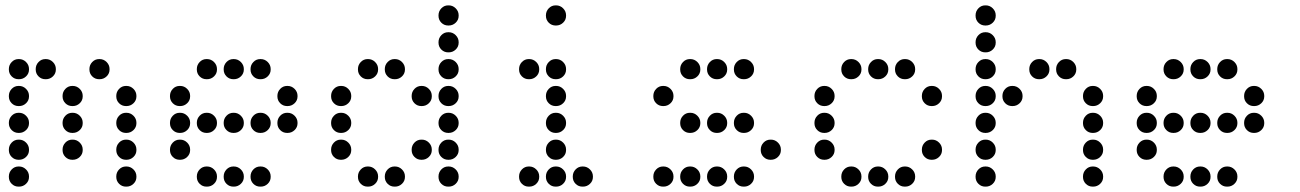

<svg xmlns="http://www.w3.org/2000/svg" viewBox="-20 -708 4840 715"><path d="M49 -488Q34 -488 23.5 -477Q13 -466 13 -451V-449Q13 -434 23.5 -423.5Q34 -413 49 -413H51Q66 -413 77 -423.5Q88 -434 88 -449V-451Q88 -466 77 -477Q66 -488 51 -488ZM149 -488Q134 -488 123.5 -477Q113 -466 113 -451V-449Q113 -434 123.5 -423.5Q134 -413 149 -413H151Q166 -413 177 -423.5Q188 -434 188 -449V-451Q188 -466 177 -477Q166 -488 151 -488ZM349 -488Q334 -488 323.5 -477Q313 -466 313 -451V-449Q313 -434 323.5 -423.5Q334 -413 349 -413H351Q366 -413 377 -423.5Q388 -434 388 -449V-451Q388 -466 377 -477Q366 -488 351 -488ZM49 -388Q34 -388 23.5 -377Q13 -366 13 -351V-349Q13 -334 23.5 -323.5Q34 -313 49 -313H51Q66 -313 77 -323.5Q88 -334 88 -349V-351Q88 -366 77 -377Q66 -388 51 -388ZM249 -388Q234 -388 223.5 -377Q213 -366 213 -351V-349Q213 -334 223.5 -323.5Q234 -313 249 -313H251Q266 -313 277 -323.5Q288 -334 288 -349V-351Q288 -366 277 -377Q266 -388 251 -388ZM449 -388Q434 -388 423.5 -377Q413 -366 413 -351V-349Q413 -334 423.5 -323.5Q434 -313 449 -313H451Q466 -313 477 -323.5Q488 -334 488 -349V-351Q488 -366 477 -377Q466 -388 451 -388ZM49 -288Q34 -288 23.5 -277Q13 -266 13 -251V-249Q13 -234 23.5 -223.5Q34 -213 49 -213H51Q66 -213 77 -223.5Q88 -234 88 -249V-251Q88 -266 77 -277Q66 -288 51 -288ZM249 -288Q234 -288 223.5 -277Q213 -266 213 -251V-249Q213 -234 223.5 -223.5Q234 -213 249 -213H251Q266 -213 277 -223.5Q288 -234 288 -249V-251Q288 -266 277 -277Q266 -288 251 -288ZM449 -288Q434 -288 423.5 -277Q413 -266 413 -251V-249Q413 -234 423.5 -223.5Q434 -213 449 -213H451Q466 -213 477 -223.5Q488 -234 488 -249V-251Q488 -266 477 -277Q466 -288 451 -288ZM49 -188Q34 -188 23.5 -177Q13 -166 13 -151V-149Q13 -134 23.5 -123.5Q34 -113 49 -113H51Q66 -113 77 -123.5Q88 -134 88 -149V-151Q88 -166 77 -177Q66 -188 51 -188ZM249 -188Q234 -188 223.5 -177Q213 -166 213 -151V-149Q213 -134 223.5 -123.5Q234 -113 249 -113H251Q266 -113 277 -123.5Q288 -134 288 -149V-151Q288 -166 277 -177Q266 -188 251 -188ZM449 -188Q434 -188 423.5 -177Q413 -166 413 -151V-149Q413 -134 423.5 -123.5Q434 -113 449 -113H451Q466 -113 477 -123.5Q488 -134 488 -149V-151Q488 -166 477 -177Q466 -188 451 -188ZM49 -88Q34 -88 23.5 -77Q13 -66 13 -51V-49Q13 -34 23.5 -23.5Q34 -13 49 -13H51Q66 -13 77 -23.5Q88 -34 88 -49V-51Q88 -66 77 -77Q66 -88 51 -88ZM449 -88Q434 -88 423.5 -77Q413 -66 413 -51V-49Q413 -34 423.5 -23.5Q434 -13 449 -13H451Q466 -13 477 -23.5Q488 -34 488 -49V-51Q488 -66 477 -77Q466 -88 451 -88Z M749 -488Q734 -488 723.5 -477Q713 -466 713 -451V-449Q713 -434 723.5 -423.5Q734 -413 749 -413H751Q766 -413 777 -423.5Q788 -434 788 -449V-451Q788 -466 777 -477Q766 -488 751 -488ZM849 -488Q834 -488 823.5 -477Q813 -466 813 -451V-449Q813 -434 823.5 -423.5Q834 -413 849 -413H851Q866 -413 877 -423.5Q888 -434 888 -449V-451Q888 -466 877 -477Q866 -488 851 -488ZM949 -488Q934 -488 923.5 -477Q913 -466 913 -451V-449Q913 -434 923.5 -423.5Q934 -413 949 -413H951Q966 -413 977 -423.5Q988 -434 988 -449V-451Q988 -466 977 -477Q966 -488 951 -488ZM649 -388Q634 -388 623.5 -377Q613 -366 613 -351V-349Q613 -334 623.5 -323.5Q634 -313 649 -313H651Q666 -313 677 -323.5Q688 -334 688 -349V-351Q688 -366 677 -377Q666 -388 651 -388ZM1049 -388Q1034 -388 1023.5 -377Q1013 -366 1013 -351V-349Q1013 -334 1023.5 -323.5Q1034 -313 1049 -313H1051Q1066 -313 1077 -323.5Q1088 -334 1088 -349V-351Q1088 -366 1077 -377Q1066 -388 1051 -388ZM649 -288Q634 -288 623.5 -277Q613 -266 613 -251V-249Q613 -234 623.5 -223.5Q634 -213 649 -213H651Q666 -213 677 -223.5Q688 -234 688 -249V-251Q688 -266 677 -277Q666 -288 651 -288ZM749 -288Q734 -288 723.5 -277Q713 -266 713 -251V-249Q713 -234 723.5 -223.5Q734 -213 749 -213H751Q766 -213 777 -223.5Q788 -234 788 -249V-251Q788 -266 777 -277Q766 -288 751 -288ZM849 -288Q834 -288 823.5 -277Q813 -266 813 -251V-249Q813 -234 823.5 -223.5Q834 -213 849 -213H851Q866 -213 877 -223.5Q888 -234 888 -249V-251Q888 -266 877 -277Q866 -288 851 -288ZM949 -288Q934 -288 923.5 -277Q913 -266 913 -251V-249Q913 -234 923.5 -223.5Q934 -213 949 -213H951Q966 -213 977 -223.5Q988 -234 988 -249V-251Q988 -266 977 -277Q966 -288 951 -288ZM1049 -288Q1034 -288 1023.5 -277Q1013 -266 1013 -251V-249Q1013 -234 1023.5 -223.5Q1034 -213 1049 -213H1051Q1066 -213 1077 -223.5Q1088 -234 1088 -249V-251Q1088 -266 1077 -277Q1066 -288 1051 -288ZM649 -188Q634 -188 623.5 -177Q613 -166 613 -151V-149Q613 -134 623.5 -123.5Q634 -113 649 -113H651Q666 -113 677 -123.5Q688 -134 688 -149V-151Q688 -166 677 -177Q666 -188 651 -188ZM749 -88Q734 -88 723.5 -77Q713 -66 713 -51V-49Q713 -34 723.5 -23.5Q734 -13 749 -13H751Q766 -13 777 -23.5Q788 -34 788 -49V-51Q788 -66 777 -77Q766 -88 751 -88ZM849 -88Q834 -88 823.5 -77Q813 -66 813 -51V-49Q813 -34 823.5 -23.5Q834 -13 849 -13H851Q866 -13 877 -23.5Q888 -34 888 -49V-51Q888 -66 877 -77Q866 -88 851 -88ZM949 -88Q934 -88 923.5 -77Q913 -66 913 -51V-49Q913 -34 923.5 -23.5Q934 -13 949 -13H951Q966 -13 977 -23.5Q988 -34 988 -49V-51Q988 -66 977 -77Q966 -88 951 -88Z M1649 -688Q1634 -688 1623.5 -677Q1613 -666 1613 -651V-649Q1613 -634 1623.5 -623.5Q1634 -613 1649 -613H1651Q1666 -613 1677 -623.5Q1688 -634 1688 -649V-651Q1688 -666 1677 -677Q1666 -688 1651 -688ZM1649 -588Q1634 -588 1623.5 -577Q1613 -566 1613 -551V-549Q1613 -534 1623.5 -523.5Q1634 -513 1649 -513H1651Q1666 -513 1677 -523.5Q1688 -534 1688 -549V-551Q1688 -566 1677 -577Q1666 -588 1651 -588ZM1349 -488Q1334 -488 1323.5 -477Q1313 -466 1313 -451V-449Q1313 -434 1323.5 -423.5Q1334 -413 1349 -413H1351Q1366 -413 1377 -423.5Q1388 -434 1388 -449V-451Q1388 -466 1377 -477Q1366 -488 1351 -488ZM1449 -488Q1434 -488 1423.5 -477Q1413 -466 1413 -451V-449Q1413 -434 1423.5 -423.5Q1434 -413 1449 -413H1451Q1466 -413 1477 -423.5Q1488 -434 1488 -449V-451Q1488 -466 1477 -477Q1466 -488 1451 -488ZM1649 -488Q1634 -488 1623.5 -477Q1613 -466 1613 -451V-449Q1613 -434 1623.5 -423.5Q1634 -413 1649 -413H1651Q1666 -413 1677 -423.5Q1688 -434 1688 -449V-451Q1688 -466 1677 -477Q1666 -488 1651 -488ZM1249 -388Q1234 -388 1223.5 -377Q1213 -366 1213 -351V-349Q1213 -334 1223.5 -323.5Q1234 -313 1249 -313H1251Q1266 -313 1277 -323.5Q1288 -334 1288 -349V-351Q1288 -366 1277 -377Q1266 -388 1251 -388ZM1549 -388Q1534 -388 1523.5 -377Q1513 -366 1513 -351V-349Q1513 -334 1523.5 -323.5Q1534 -313 1549 -313H1551Q1566 -313 1577 -323.5Q1588 -334 1588 -349V-351Q1588 -366 1577 -377Q1566 -388 1551 -388ZM1649 -388Q1634 -388 1623.5 -377Q1613 -366 1613 -351V-349Q1613 -334 1623.5 -323.5Q1634 -313 1649 -313H1651Q1666 -313 1677 -323.5Q1688 -334 1688 -349V-351Q1688 -366 1677 -377Q1666 -388 1651 -388ZM1249 -288Q1234 -288 1223.5 -277Q1213 -266 1213 -251V-249Q1213 -234 1223.5 -223.5Q1234 -213 1249 -213H1251Q1266 -213 1277 -223.5Q1288 -234 1288 -249V-251Q1288 -266 1277 -277Q1266 -288 1251 -288ZM1649 -288Q1634 -288 1623.5 -277Q1613 -266 1613 -251V-249Q1613 -234 1623.5 -223.5Q1634 -213 1649 -213H1651Q1666 -213 1677 -223.5Q1688 -234 1688 -249V-251Q1688 -266 1677 -277Q1666 -288 1651 -288ZM1249 -188Q1234 -188 1223.5 -177Q1213 -166 1213 -151V-149Q1213 -134 1223.5 -123.5Q1234 -113 1249 -113H1251Q1266 -113 1277 -123.5Q1288 -134 1288 -149V-151Q1288 -166 1277 -177Q1266 -188 1251 -188ZM1549 -188Q1534 -188 1523.5 -177Q1513 -166 1513 -151V-149Q1513 -134 1523.5 -123.5Q1534 -113 1549 -113H1551Q1566 -113 1577 -123.5Q1588 -134 1588 -149V-151Q1588 -166 1577 -177Q1566 -188 1551 -188ZM1649 -188Q1634 -188 1623.5 -177Q1613 -166 1613 -151V-149Q1613 -134 1623.5 -123.5Q1634 -113 1649 -113H1651Q1666 -113 1677 -123.5Q1688 -134 1688 -149V-151Q1688 -166 1677 -177Q1666 -188 1651 -188ZM1349 -88Q1334 -88 1323.5 -77Q1313 -66 1313 -51V-49Q1313 -34 1323.5 -23.5Q1334 -13 1349 -13H1351Q1366 -13 1377 -23.5Q1388 -34 1388 -49V-51Q1388 -66 1377 -77Q1366 -88 1351 -88ZM1449 -88Q1434 -88 1423.5 -77Q1413 -66 1413 -51V-49Q1413 -34 1423.5 -23.5Q1434 -13 1449 -13H1451Q1466 -13 1477 -23.5Q1488 -34 1488 -49V-51Q1488 -66 1477 -77Q1466 -88 1451 -88ZM1649 -88Q1634 -88 1623.5 -77Q1613 -66 1613 -51V-49Q1613 -34 1623.5 -23.5Q1634 -13 1649 -13H1651Q1666 -13 1677 -23.5Q1688 -34 1688 -49V-51Q1688 -66 1677 -77Q1666 -88 1651 -88Z M2049 -688Q2034 -688 2023.5 -677Q2013 -666 2013 -651V-649Q2013 -634 2023.5 -623.5Q2034 -613 2049 -613H2051Q2066 -613 2077 -623.5Q2088 -634 2088 -649V-651Q2088 -666 2077 -677Q2066 -688 2051 -688ZM1949 -488Q1934 -488 1923.5 -477Q1913 -466 1913 -451V-449Q1913 -434 1923.5 -423.5Q1934 -413 1949 -413H1951Q1966 -413 1977 -423.5Q1988 -434 1988 -449V-451Q1988 -466 1977 -477Q1966 -488 1951 -488ZM2049 -488Q2034 -488 2023.5 -477Q2013 -466 2013 -451V-449Q2013 -434 2023.5 -423.5Q2034 -413 2049 -413H2051Q2066 -413 2077 -423.5Q2088 -434 2088 -449V-451Q2088 -466 2077 -477Q2066 -488 2051 -488ZM2049 -388Q2034 -388 2023.5 -377Q2013 -366 2013 -351V-349Q2013 -334 2023.5 -323.5Q2034 -313 2049 -313H2051Q2066 -313 2077 -323.5Q2088 -334 2088 -349V-351Q2088 -366 2077 -377Q2066 -388 2051 -388ZM2049 -288Q2034 -288 2023.5 -277Q2013 -266 2013 -251V-249Q2013 -234 2023.5 -223.5Q2034 -213 2049 -213H2051Q2066 -213 2077 -223.5Q2088 -234 2088 -249V-251Q2088 -266 2077 -277Q2066 -288 2051 -288ZM2049 -188Q2034 -188 2023.5 -177Q2013 -166 2013 -151V-149Q2013 -134 2023.5 -123.5Q2034 -113 2049 -113H2051Q2066 -113 2077 -123.5Q2088 -134 2088 -149V-151Q2088 -166 2077 -177Q2066 -188 2051 -188ZM1949 -88Q1934 -88 1923.5 -77Q1913 -66 1913 -51V-49Q1913 -34 1923.5 -23.5Q1934 -13 1949 -13H1951Q1966 -13 1977 -23.5Q1988 -34 1988 -49V-51Q1988 -66 1977 -77Q1966 -88 1951 -88ZM2049 -88Q2034 -88 2023.5 -77Q2013 -66 2013 -51V-49Q2013 -34 2023.5 -23.5Q2034 -13 2049 -13H2051Q2066 -13 2077 -23.5Q2088 -34 2088 -49V-51Q2088 -66 2077 -77Q2066 -88 2051 -88ZM2149 -88Q2134 -88 2123.5 -77Q2113 -66 2113 -51V-49Q2113 -34 2123.5 -23.5Q2134 -13 2149 -13H2151Q2166 -13 2177 -23.5Q2188 -34 2188 -49V-51Q2188 -66 2177 -77Q2166 -88 2151 -88Z M2549 -488Q2534 -488 2523.5 -477Q2513 -466 2513 -451V-449Q2513 -434 2523.5 -423.5Q2534 -413 2549 -413H2551Q2566 -413 2577 -423.5Q2588 -434 2588 -449V-451Q2588 -466 2577 -477Q2566 -488 2551 -488ZM2649 -488Q2634 -488 2623.5 -477Q2613 -466 2613 -451V-449Q2613 -434 2623.5 -423.5Q2634 -413 2649 -413H2651Q2666 -413 2677 -423.5Q2688 -434 2688 -449V-451Q2688 -466 2677 -477Q2666 -488 2651 -488ZM2749 -488Q2734 -488 2723.5 -477Q2713 -466 2713 -451V-449Q2713 -434 2723.5 -423.5Q2734 -413 2749 -413H2751Q2766 -413 2777 -423.5Q2788 -434 2788 -449V-451Q2788 -466 2777 -477Q2766 -488 2751 -488ZM2449 -388Q2434 -388 2423.5 -377Q2413 -366 2413 -351V-349Q2413 -334 2423.5 -323.5Q2434 -313 2449 -313H2451Q2466 -313 2477 -323.5Q2488 -334 2488 -349V-351Q2488 -366 2477 -377Q2466 -388 2451 -388ZM2549 -288Q2534 -288 2523.5 -277Q2513 -266 2513 -251V-249Q2513 -234 2523.5 -223.5Q2534 -213 2549 -213H2551Q2566 -213 2577 -223.5Q2588 -234 2588 -249V-251Q2588 -266 2577 -277Q2566 -288 2551 -288ZM2649 -288Q2634 -288 2623.5 -277Q2613 -266 2613 -251V-249Q2613 -234 2623.5 -223.5Q2634 -213 2649 -213H2651Q2666 -213 2677 -223.5Q2688 -234 2688 -249V-251Q2688 -266 2677 -277Q2666 -288 2651 -288ZM2749 -288Q2734 -288 2723.5 -277Q2713 -266 2713 -251V-249Q2713 -234 2723.5 -223.5Q2734 -213 2749 -213H2751Q2766 -213 2777 -223.5Q2788 -234 2788 -249V-251Q2788 -266 2777 -277Q2766 -288 2751 -288ZM2849 -188Q2834 -188 2823.5 -177Q2813 -166 2813 -151V-149Q2813 -134 2823.5 -123.5Q2834 -113 2849 -113H2851Q2866 -113 2877 -123.5Q2888 -134 2888 -149V-151Q2888 -166 2877 -177Q2866 -188 2851 -188ZM2449 -88Q2434 -88 2423.5 -77Q2413 -66 2413 -51V-49Q2413 -34 2423.5 -23.5Q2434 -13 2449 -13H2451Q2466 -13 2477 -23.5Q2488 -34 2488 -49V-51Q2488 -66 2477 -77Q2466 -88 2451 -88ZM2549 -88Q2534 -88 2523.5 -77Q2513 -66 2513 -51V-49Q2513 -34 2523.5 -23.5Q2534 -13 2549 -13H2551Q2566 -13 2577 -23.5Q2588 -34 2588 -49V-51Q2588 -66 2577 -77Q2566 -88 2551 -88ZM2649 -88Q2634 -88 2623.5 -77Q2613 -66 2613 -51V-49Q2613 -34 2623.5 -23.5Q2634 -13 2649 -13H2651Q2666 -13 2677 -23.5Q2688 -34 2688 -49V-51Q2688 -66 2677 -77Q2666 -88 2651 -88ZM2749 -88Q2734 -88 2723.5 -77Q2713 -66 2713 -51V-49Q2713 -34 2723.5 -23.5Q2734 -13 2749 -13H2751Q2766 -13 2777 -23.5Q2788 -34 2788 -49V-51Q2788 -66 2777 -77Q2766 -88 2751 -88Z M3149 -488Q3134 -488 3123.5 -477Q3113 -466 3113 -451V-449Q3113 -434 3123.5 -423.5Q3134 -413 3149 -413H3151Q3166 -413 3177 -423.5Q3188 -434 3188 -449V-451Q3188 -466 3177 -477Q3166 -488 3151 -488ZM3249 -488Q3234 -488 3223.5 -477Q3213 -466 3213 -451V-449Q3213 -434 3223.5 -423.5Q3234 -413 3249 -413H3251Q3266 -413 3277 -423.5Q3288 -434 3288 -449V-451Q3288 -466 3277 -477Q3266 -488 3251 -488ZM3349 -488Q3334 -488 3323.5 -477Q3313 -466 3313 -451V-449Q3313 -434 3323.5 -423.5Q3334 -413 3349 -413H3351Q3366 -413 3377 -423.5Q3388 -434 3388 -449V-451Q3388 -466 3377 -477Q3366 -488 3351 -488ZM3049 -388Q3034 -388 3023.5 -377Q3013 -366 3013 -351V-349Q3013 -334 3023.5 -323.5Q3034 -313 3049 -313H3051Q3066 -313 3077 -323.5Q3088 -334 3088 -349V-351Q3088 -366 3077 -377Q3066 -388 3051 -388ZM3449 -388Q3434 -388 3423.5 -377Q3413 -366 3413 -351V-349Q3413 -334 3423.5 -323.5Q3434 -313 3449 -313H3451Q3466 -313 3477 -323.5Q3488 -334 3488 -349V-351Q3488 -366 3477 -377Q3466 -388 3451 -388ZM3049 -288Q3034 -288 3023.5 -277Q3013 -266 3013 -251V-249Q3013 -234 3023.5 -223.5Q3034 -213 3049 -213H3051Q3066 -213 3077 -223.5Q3088 -234 3088 -249V-251Q3088 -266 3077 -277Q3066 -288 3051 -288ZM3049 -188Q3034 -188 3023.5 -177Q3013 -166 3013 -151V-149Q3013 -134 3023.5 -123.5Q3034 -113 3049 -113H3051Q3066 -113 3077 -123.5Q3088 -134 3088 -149V-151Q3088 -166 3077 -177Q3066 -188 3051 -188ZM3449 -188Q3434 -188 3423.5 -177Q3413 -166 3413 -151V-149Q3413 -134 3423.5 -123.5Q3434 -113 3449 -113H3451Q3466 -113 3477 -123.5Q3488 -134 3488 -149V-151Q3488 -166 3477 -177Q3466 -188 3451 -188ZM3149 -88Q3134 -88 3123.5 -77Q3113 -66 3113 -51V-49Q3113 -34 3123.5 -23.5Q3134 -13 3149 -13H3151Q3166 -13 3177 -23.5Q3188 -34 3188 -49V-51Q3188 -66 3177 -77Q3166 -88 3151 -88ZM3249 -88Q3234 -88 3223.5 -77Q3213 -66 3213 -51V-49Q3213 -34 3223.5 -23.5Q3234 -13 3249 -13H3251Q3266 -13 3277 -23.5Q3288 -34 3288 -49V-51Q3288 -66 3277 -77Q3266 -88 3251 -88ZM3349 -88Q3334 -88 3323.5 -77Q3313 -66 3313 -51V-49Q3313 -34 3323.5 -23.5Q3334 -13 3349 -13H3351Q3366 -13 3377 -23.5Q3388 -34 3388 -49V-51Q3388 -66 3377 -77Q3366 -88 3351 -88Z M3649 -688Q3634 -688 3623.5 -677Q3613 -666 3613 -651V-649Q3613 -634 3623.5 -623.5Q3634 -613 3649 -613H3651Q3666 -613 3677 -623.5Q3688 -634 3688 -649V-651Q3688 -666 3677 -677Q3666 -688 3651 -688ZM3649 -588Q3634 -588 3623.5 -577Q3613 -566 3613 -551V-549Q3613 -534 3623.5 -523.5Q3634 -513 3649 -513H3651Q3666 -513 3677 -523.5Q3688 -534 3688 -549V-551Q3688 -566 3677 -577Q3666 -588 3651 -588ZM3649 -488Q3634 -488 3623.5 -477Q3613 -466 3613 -451V-449Q3613 -434 3623.5 -423.5Q3634 -413 3649 -413H3651Q3666 -413 3677 -423.5Q3688 -434 3688 -449V-451Q3688 -466 3677 -477Q3666 -488 3651 -488ZM3849 -488Q3834 -488 3823.5 -477Q3813 -466 3813 -451V-449Q3813 -434 3823.5 -423.5Q3834 -413 3849 -413H3851Q3866 -413 3877 -423.5Q3888 -434 3888 -449V-451Q3888 -466 3877 -477Q3866 -488 3851 -488ZM3949 -488Q3934 -488 3923.5 -477Q3913 -466 3913 -451V-449Q3913 -434 3923.5 -423.5Q3934 -413 3949 -413H3951Q3966 -413 3977 -423.5Q3988 -434 3988 -449V-451Q3988 -466 3977 -477Q3966 -488 3951 -488ZM3649 -388Q3634 -388 3623.5 -377Q3613 -366 3613 -351V-349Q3613 -334 3623.5 -323.5Q3634 -313 3649 -313H3651Q3666 -313 3677 -323.5Q3688 -334 3688 -349V-351Q3688 -366 3677 -377Q3666 -388 3651 -388ZM3749 -388Q3734 -388 3723.5 -377Q3713 -366 3713 -351V-349Q3713 -334 3723.5 -323.5Q3734 -313 3749 -313H3751Q3766 -313 3777 -323.5Q3788 -334 3788 -349V-351Q3788 -366 3777 -377Q3766 -388 3751 -388ZM4049 -388Q4034 -388 4023.5 -377Q4013 -366 4013 -351V-349Q4013 -334 4023.5 -323.5Q4034 -313 4049 -313H4051Q4066 -313 4077 -323.5Q4088 -334 4088 -349V-351Q4088 -366 4077 -377Q4066 -388 4051 -388ZM3649 -288Q3634 -288 3623.5 -277Q3613 -266 3613 -251V-249Q3613 -234 3623.5 -223.5Q3634 -213 3649 -213H3651Q3666 -213 3677 -223.5Q3688 -234 3688 -249V-251Q3688 -266 3677 -277Q3666 -288 3651 -288ZM4049 -288Q4034 -288 4023.5 -277Q4013 -266 4013 -251V-249Q4013 -234 4023.5 -223.5Q4034 -213 4049 -213H4051Q4066 -213 4077 -223.5Q4088 -234 4088 -249V-251Q4088 -266 4077 -277Q4066 -288 4051 -288ZM3649 -188Q3634 -188 3623.5 -177Q3613 -166 3613 -151V-149Q3613 -134 3623.5 -123.5Q3634 -113 3649 -113H3651Q3666 -113 3677 -123.5Q3688 -134 3688 -149V-151Q3688 -166 3677 -177Q3666 -188 3651 -188ZM4049 -188Q4034 -188 4023.5 -177Q4013 -166 4013 -151V-149Q4013 -134 4023.5 -123.5Q4034 -113 4049 -113H4051Q4066 -113 4077 -123.5Q4088 -134 4088 -149V-151Q4088 -166 4077 -177Q4066 -188 4051 -188ZM3649 -88Q3634 -88 3623.5 -77Q3613 -66 3613 -51V-49Q3613 -34 3623.5 -23.5Q3634 -13 3649 -13H3651Q3666 -13 3677 -23.5Q3688 -34 3688 -49V-51Q3688 -66 3677 -77Q3666 -88 3651 -88ZM4049 -88Q4034 -88 4023.5 -77Q4013 -66 4013 -51V-49Q4013 -34 4023.5 -23.5Q4034 -13 4049 -13H4051Q4066 -13 4077 -23.5Q4088 -34 4088 -49V-51Q4088 -66 4077 -77Q4066 -88 4051 -88Z M4349 -488Q4334 -488 4323.5 -477Q4313 -466 4313 -451V-449Q4313 -434 4323.5 -423.5Q4334 -413 4349 -413H4351Q4366 -413 4377 -423.5Q4388 -434 4388 -449V-451Q4388 -466 4377 -477Q4366 -488 4351 -488ZM4449 -488Q4434 -488 4423.5 -477Q4413 -466 4413 -451V-449Q4413 -434 4423.5 -423.5Q4434 -413 4449 -413H4451Q4466 -413 4477 -423.5Q4488 -434 4488 -449V-451Q4488 -466 4477 -477Q4466 -488 4451 -488ZM4549 -488Q4534 -488 4523.5 -477Q4513 -466 4513 -451V-449Q4513 -434 4523.5 -423.5Q4534 -413 4549 -413H4551Q4566 -413 4577 -423.5Q4588 -434 4588 -449V-451Q4588 -466 4577 -477Q4566 -488 4551 -488ZM4249 -388Q4234 -388 4223.5 -377Q4213 -366 4213 -351V-349Q4213 -334 4223.5 -323.5Q4234 -313 4249 -313H4251Q4266 -313 4277 -323.5Q4288 -334 4288 -349V-351Q4288 -366 4277 -377Q4266 -388 4251 -388ZM4649 -388Q4634 -388 4623.5 -377Q4613 -366 4613 -351V-349Q4613 -334 4623.5 -323.5Q4634 -313 4649 -313H4651Q4666 -313 4677 -323.5Q4688 -334 4688 -349V-351Q4688 -366 4677 -377Q4666 -388 4651 -388ZM4249 -288Q4234 -288 4223.5 -277Q4213 -266 4213 -251V-249Q4213 -234 4223.5 -223.5Q4234 -213 4249 -213H4251Q4266 -213 4277 -223.5Q4288 -234 4288 -249V-251Q4288 -266 4277 -277Q4266 -288 4251 -288ZM4349 -288Q4334 -288 4323.5 -277Q4313 -266 4313 -251V-249Q4313 -234 4323.5 -223.5Q4334 -213 4349 -213H4351Q4366 -213 4377 -223.5Q4388 -234 4388 -249V-251Q4388 -266 4377 -277Q4366 -288 4351 -288ZM4449 -288Q4434 -288 4423.5 -277Q4413 -266 4413 -251V-249Q4413 -234 4423.5 -223.5Q4434 -213 4449 -213H4451Q4466 -213 4477 -223.5Q4488 -234 4488 -249V-251Q4488 -266 4477 -277Q4466 -288 4451 -288ZM4549 -288Q4534 -288 4523.5 -277Q4513 -266 4513 -251V-249Q4513 -234 4523.5 -223.5Q4534 -213 4549 -213H4551Q4566 -213 4577 -223.5Q4588 -234 4588 -249V-251Q4588 -266 4577 -277Q4566 -288 4551 -288ZM4649 -288Q4634 -288 4623.5 -277Q4613 -266 4613 -251V-249Q4613 -234 4623.5 -223.5Q4634 -213 4649 -213H4651Q4666 -213 4677 -223.5Q4688 -234 4688 -249V-251Q4688 -266 4677 -277Q4666 -288 4651 -288ZM4249 -188Q4234 -188 4223.5 -177Q4213 -166 4213 -151V-149Q4213 -134 4223.5 -123.5Q4234 -113 4249 -113H4251Q4266 -113 4277 -123.5Q4288 -134 4288 -149V-151Q4288 -166 4277 -177Q4266 -188 4251 -188ZM4349 -88Q4334 -88 4323.5 -77Q4313 -66 4313 -51V-49Q4313 -34 4323.5 -23.5Q4334 -13 4349 -13H4351Q4366 -13 4377 -23.5Q4388 -34 4388 -49V-51Q4388 -66 4377 -77Q4366 -88 4351 -88ZM4449 -88Q4434 -88 4423.5 -77Q4413 -66 4413 -51V-49Q4413 -34 4423.5 -23.5Q4434 -13 4449 -13H4451Q4466 -13 4477 -23.5Q4488 -34 4488 -49V-51Q4488 -66 4477 -77Q4466 -88 4451 -88ZM4549 -88Q4534 -88 4523.5 -77Q4513 -66 4513 -51V-49Q4513 -34 4523.5 -23.5Q4534 -13 4549 -13H4551Q4566 -13 4577 -23.5Q4588 -34 4588 -49V-51Q4588 -66 4577 -77Q4566 -88 4551 -88Z"/></svg>

Font: Doto Rounded
Style: Bold
Weight: 700
Monospace: yes
Version: Version 1.000